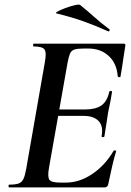

<svg xmlns="http://www.w3.org/2000/svg" viewBox="-20 -815 571 835"><path d="M20 0Q17 0 17 -6Q17 -12 20 -12Q47 -12 61 -17Q75 -22 82 -37Q89 -52 94 -81L175 -544Q183 -587 173.5 -600Q164 -613 126 -613Q124 -613 124 -619Q124 -625 126 -625H519Q527 -625 525 -616Q522 -597 518 -571Q514 -545 510.5 -521Q507 -497 504 -482Q503 -478 497.5 -479.5Q492 -481 492 -483Q488 -539 453 -571.5Q418 -604 363 -604H345Q317 -604 303.5 -599.5Q290 -595 284.5 -582Q279 -569 274 -543L193 -85Q186 -45 195 -33Q204 -21 241 -21H267Q326 -21 381.5 -58.5Q437 -96 474 -159Q476 -162 481.5 -160.5Q487 -159 485 -157Q476 -128 467 -88.5Q458 -49 451 -15Q448 0 435 0ZM434 -222Q433 -218 427 -218.5Q421 -219 422 -223Q430 -267 408.5 -289Q387 -311 344 -311H187L191 -339H351Q396 -339 421 -356.5Q446 -374 455 -415Q456 -420 462 -419.5Q468 -419 467 -414Q462 -382 458 -363.5Q454 -345 450 -325Q446 -300 442.5 -275.5Q439 -251 434 -222ZM450 -679Q399 -702 346.5 -721Q294 -740 228 -756Q218 -758 230.5 -765Q243 -772 264.5 -780Q286 -788 305.5 -792.5Q325 -797 329 -793Q359 -769 389 -742Q419 -715 454 -689Q458 -688 456.5 -682.5Q455 -677 450 -679Z"/></svg>

Font: Cormorant Garamond Light
Style: Italic
Weight: 300
Italic angle: -10°
Designer: Christian Thalmann (Catharsis Fonts)
Foundry: Catharsis Fonts
Version: Version 4.001